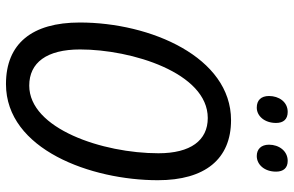

<svg xmlns="http://www.w3.org/2000/svg" viewBox="-186 -764 960 627"><g transform="rotate(90 293.5 -450.0)"><path d="M331 -809C358 -809 381 -834 381 -872C381 -896 369 -910 345 -910C312 -910 293 -881 293 -849C293 -823 307 -809 331 -809ZM489 -809C517 -809 540 -834 540 -872C540 -896 528 -910 505 -910C472 -910 452 -881 452 -849C452 -823 467 -809 489 -809ZM254 10C468 10 568 -269 568 -486C568 -640 499 -725 372 -725C166 -725 53 -462 53 -231C53 -75 122 10 254 10ZM259 -66C184 -66 141 -123 141 -232C141 -400 217 -649 365 -649C438 -649 480 -593 480 -488C480 -306 400 -66 259 -66Z"/></g></svg>

Font: Noto Sans Display SemiCondensed
Style: Italic
Weight: 400
Width: 4
Italic angle: -12°
Designer: Monotype Design Team
Foundry: Monotype Imaging Inc.
Version: Version 1.900